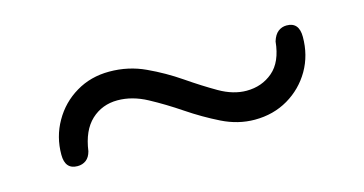

<svg xmlns="http://www.w3.org/2000/svg" viewBox="-35 -534 708 373"><g transform="rotate(-15 319.0 -348.0)"><path d="M443.5 -266.5Q410 -266.5 377.8 -282.5Q345.5 -298.5 314.8 -319.2Q284 -340 254.2 -356Q224.5 -372 195 -372Q164 -372 142.2 -351.8Q120.5 -331.5 115 -291Q112 -279.5 104.8 -274Q97.5 -268.5 87.5 -268.5Q62.5 -268.5 62.5 -298Q62.5 -334 79.8 -364.2Q97 -394.5 126.8 -412.2Q156.5 -430 194 -430Q232.5 -430 266.2 -414.2Q300 -398.5 330.2 -377.8Q360.5 -357 388.2 -341Q416 -325 442.5 -325Q473.5 -325 495.5 -343.8Q517.5 -362.5 521.5 -403Q525.5 -416 533 -421.8Q540.5 -427.5 550 -427.5Q575 -427.5 575 -398Q575 -361 557.8 -331.2Q540.5 -301.5 510.8 -284Q481 -266.5 443.5 -266.5Z"/></g></svg>

Font: Fraunces Medium
Style: Regular
Weight: 500
Version: Version 1.000;[b76b70a41]